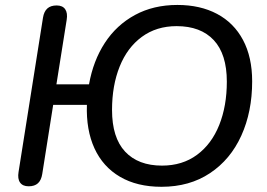

<svg xmlns="http://www.w3.org/2000/svg" viewBox="-20 -734 1063 764"><path d="M325.8 -316.7H191.6L148.1 -41.7Q144.2 -16.9 131 -4.8Q117.8 7.3 94 7.3Q70.3 7.3 59.8 -7.7Q49.3 -22.7 53.9 -50.1L151.1 -663.9Q155 -688.1 168.3 -700.2Q181.6 -712.3 205.4 -712.3Q229.2 -712.3 239.5 -697.1Q249.8 -682 245.3 -654.9L204.5 -398.3H334.2Q350.9 -492.3 397.2 -563.4Q443.6 -634.5 517.1 -674.4Q590.7 -714.3 685.8 -714.3Q776.7 -714.3 843.7 -678.7Q910.7 -643.1 947 -574.9Q983.4 -506.6 983.4 -410.4Q983.4 -289.4 940.2 -194.3Q897.1 -99.2 815.6 -45Q734.2 9.3 622.6 9.3Q525.6 9.3 457.6 -30.5Q389.7 -70.2 356 -143.5Q322.4 -216.8 325.8 -316.7ZM882.6 -409.1Q882.6 -518.6 830.6 -574.3Q778.5 -630 682.8 -630Q602.6 -630 544.5 -587.4Q486.4 -544.8 456.1 -469.1Q425.8 -393.4 425.8 -296.5Q425.8 -186.4 477.8 -130.7Q529.9 -75 624.6 -75Q705.8 -75 763.9 -117.9Q822 -160.8 852.3 -236.5Q882.6 -312.3 882.6 -409.1Z"/></svg>

Font: SN Pro Thin
Style: Italic
Weight: 200
Italic angle: -9°
Designer: Tobias Whetton
Foundry: Supernotes
Version: Version 1.003;Glyphs 3.3 (3324)